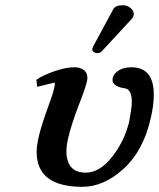

<svg xmlns="http://www.w3.org/2000/svg" viewBox="-20 -702 608 734"><path d="M450.2 -682.1Q465.3 -682.1 478.3 -672.1Q491.2 -662.1 491.2 -648.9V-645Q489.3 -635.3 481.9 -627.9L369.1 -505.9Q363.3 -499 351.1 -499Q345.2 -499 339.1 -502.9Q333 -506.8 333 -512.2Q333 -518.1 335.9 -523.9L413.1 -667Q421.4 -682.1 450.2 -682.1ZM556.2 -250Q528.3 -126 452.6 -56.9Q377 12.2 294.9 12.2Q120.1 12.2 120.1 -121.1Q120.1 -144 127 -174.8Q136.7 -218.8 163.1 -291Q182.1 -342.8 186 -360.8Q188 -368.7 189 -374.8Q189.9 -380.9 189.5 -383.5Q189 -386.2 188 -386.2L122.1 -370.1L119.1 -397Q141.1 -413.1 186 -429Q231 -444.8 264.2 -444.8Q287.1 -444.8 300.5 -434.3Q314 -423.8 314 -405.8Q314 -397.9 313 -394Q307.1 -365.2 279.8 -296.9Q251 -220.7 240.2 -171.9Q234.4 -147.9 233.9 -125Q233.9 -42 308.1 -42Q361.3 -42 408.7 -102.5Q456.1 -163.1 474.1 -237.8Q483.9 -291 483.9 -312Q483.9 -357.9 460 -363.8Q410.2 -370.6 410.2 -397Q410.2 -401.9 411.1 -404.8Q415 -420.9 434.1 -432.9Q453.1 -444.8 481.9 -444.8Q567.9 -444.8 567.9 -340.8Q568.4 -301.8 556.2 -250Z"/></svg>

Font: Linux Libertine
Style: Semibold Italic
Weight: 600
Italic angle: -11.5°
Designer: Philipp H. Poll
Foundry: Philipp H. Poll
Version: Version 5.1.2 ; ttfautohint (v0.9)